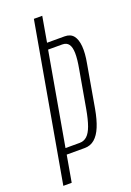

<svg xmlns="http://www.w3.org/2000/svg" viewBox="-161 -726 531 776"><g transform="rotate(-20 104.5 -337.5)"><path d="M-28.5 0H7.5L27.5 -114H105Q130 -114 148 -129.5Q166 -145 178.2 -174.5Q190.5 -204 198.5 -248.5L230.5 -431.5Q238.5 -474 236 -504Q233.5 -534 220.8 -550Q208 -566 183 -566H107.5L126.5 -675H90.5ZM32 -140.5 102 -538.5H162.5Q181.5 -538.5 190.5 -526Q199.5 -513.5 200 -487.8Q200.5 -462 193 -421.5L164.5 -259.5Q157 -217.5 147.5 -191.2Q138 -165 124.8 -152.8Q111.5 -140.5 92.5 -140.5Z"/></g></svg>

Font: Anybody ExtraCondensed ExtraLight
Style: Italic
Weight: 250
Width: 2
Italic angle: -10°
Version: Version 1.113;gftools[0.9.25]